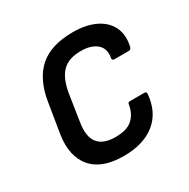

<svg xmlns="http://www.w3.org/2000/svg" viewBox="-123 -613 727 737"><g transform="rotate(-30 241.0 -244.0)"><path d="M223 11Q127 11 83 -40.5Q39 -92 53 -184L74 -313Q89 -407 141 -453Q193 -499 290 -499Q347 -499 387.5 -480Q428 -461 446 -425.5Q464 -390 453 -340Q450 -329 441 -329H377Q366 -329 368 -340Q375 -379 350.5 -400Q326 -421 281 -421Q226 -421 198 -392.5Q170 -364 160 -304L142 -187Q132 -126 155 -97Q178 -68 232 -68Q282 -68 306.5 -89.5Q331 -111 338 -149Q338 -160 348 -160H413Q422 -160 421 -149Q414 -72 362.5 -30.5Q311 11 223 11Z"/></g></svg>

Font: Sofia Sans Semi Condensed Medium
Style: Italic
Weight: 500
Italic angle: -9°
Version: Version 4.100